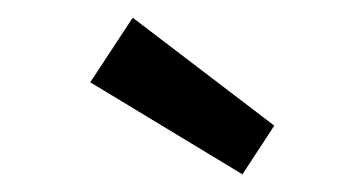

<svg xmlns="http://www.w3.org/2000/svg" viewBox="-20 -774 396 217"><path d="M254 -577 82 -681 130 -754 290 -632Z"/></svg>

Font: Rambla
Style: Regular
Weight: 400
Designer: Martin Sommaruga
Foundry: Martin Sommaruga
Version: Version 1.001